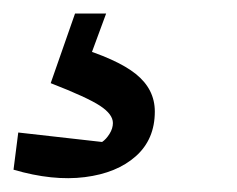

<svg xmlns="http://www.w3.org/2000/svg" viewBox="-49 -34 351 284"><path d="M-29 217 -22 162 102 176Q108 172 113 164Q118 156 118 148Q118 135 99 122.5Q80 110 26 89L60 34Q124 53 152 75.5Q180 98 180 131Q180 172 152 197Q124 222 76.5 228Q29 234 -29 217ZM62 -14H108L70 89H26Z"/></svg>

Font: Piazzolla Thin SemiBold
Style: Italic
Weight: 600
Italic angle: -11.3°
Version: Version 2.005